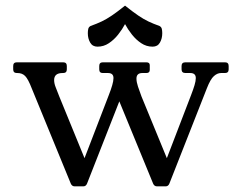

<svg xmlns="http://www.w3.org/2000/svg" viewBox="-20 -661 860 681"><path d="M245 0Q235.2 0 231 -10L92.8 -347Q79.8 -380.8 69.2 -391.4Q58.8 -402 41.8 -402H39.8Q26.8 -402 26.8 -415V-427Q26.8 -440 39.8 -440H204Q217 -440 217 -427V-415Q217 -402 204 -402H202Q172 -402 172 -377Q172 -365 177.6 -351.2Q183.2 -337.5 190.2 -319L279.8 -100L366.2 -324.5Q373.8 -343.8 378.1 -358.9Q382.5 -374 382.5 -384Q382.5 -402 363 -402H344.5Q332 -402 332 -415V-427Q332 -440 344.8 -440H498.8Q511.2 -440 511.2 -430V-412.8Q511.2 -402 498.8 -402H485Q464 -402 464 -382.2Q464 -370.2 469.4 -353.9Q474.8 -337.5 481.8 -319L571.8 -100L658 -324.5Q665.5 -343.8 670 -358.9Q674.5 -374 674.5 -384Q674.5 -402 654.8 -402H637.8Q624 -402 624 -415V-427Q624 -440 637.8 -440H778Q791 -440 791 -427V-415Q791 -402 778 -402H764Q751 -402 738.8 -391.2Q726.5 -380.5 713.8 -348L580.8 -10Q576.8 0 567.5 0H537Q527.2 0 523 -10L403.2 -301.5L288.8 -10Q284.8 0 275.5 0ZM423.5 -575.5Q413.5 -556.6 399 -538.3Q384.5 -520 366.2 -507.8Q347.9 -495.5 325.8 -495.5Q308.2 -495.5 299.9 -509.9Q291.5 -524.3 291.5 -543.1Q291.5 -552 293.1 -558.7Q294.8 -565.4 301.2 -568.8Q323.5 -576.8 340.8 -585Q358 -593.2 377 -606.1Q396 -619 423.5 -641Q451.2 -619 470.1 -606.1Q489 -593.2 506.2 -585Q523.5 -576.8 545.8 -568.8Q552.2 -565.4 553.9 -558.7Q555.5 -552.1 555.5 -543.2Q555.5 -524.2 547.2 -509.9Q539 -495.5 521.3 -495.5Q499.2 -495.5 480.9 -507.8Q462.5 -520 448 -538.4Q433.5 -556.8 423.5 -575.5Z"/></svg>

Font: Young Serif Light
Style: Regular
Weight: 300
Designer: Bastien Sozeau
Foundry: NBR — Bastien Sozeau
Version: Version 5.001